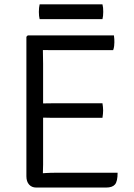

<svg xmlns="http://www.w3.org/2000/svg" viewBox="-20 -842 602 862"><path d="M98.5 -677 104.5 -683H172.5V-620Q172.5 -599 173 -587.5Q173.5 -576 173.5 -555.5V-102.5Q173.5 -92.5 173 -83.8Q172.5 -75 172.5 -64V0H142.5Q122.5 0 110.5 -13.5Q98.5 -27 98.5 -50.5ZM440 -378.5Q441.5 -370.5 442.2 -361.5Q443 -352.5 443 -346Q443 -339.5 442.2 -330.5Q441.5 -321.5 440 -313H233Q222 -313 207.5 -313.2Q193 -313.5 177.2 -313.8Q161.5 -314 147 -314V-377.5Q161.5 -377.5 177.2 -377.8Q193 -378 207.5 -378.2Q222 -378.5 233 -378.5ZM491.5 -683Q493 -674.5 493.2 -666.5Q493.5 -658.5 493.5 -652Q493.5 -645.5 492.5 -635.8Q491.5 -626 488 -617H233Q222 -617 207.5 -617Q193 -617 177.2 -617.2Q161.5 -617.5 147 -618V-683ZM508 -66.5Q508 -27.5 496.2 -13.8Q484.5 0 456.5 0H147V-62.5Q166.5 -64 186.5 -65.2Q206.5 -66.5 234 -66.5ZM158 -756Q154.5 -769.5 154.5 -788.5Q154.5 -808 158 -822.5H440Q442 -814.5 442.8 -807Q443.5 -799.5 443.5 -788.5Q443.5 -769.5 440 -756Z"/></svg>

Font: Signika Light Light
Style: Regular
Weight: 300
Version: Version 2.001